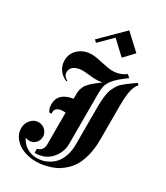

<svg xmlns="http://www.w3.org/2000/svg" viewBox="-228 -957 974 1129"><g transform="rotate(30 259.0 -392.0)"><path d="M169.2 -701.7 154.2 -716.7 302.5 -863.3 405.8 -767.5 344.2 -701.7 254.2 -785.8ZM199.2 -257.5Q175 -257.5 161.2 -245Q147.5 -232.5 151.7 -210H135.8Q122.5 -232.5 122.5 -258.3Q122.5 -335.8 220 -351.7V-384.2Q220 -420 237.9 -446.7Q255.8 -473.3 319.2 -519.2Q297.5 -515 273.3 -515Q257.5 -515 228.3 -518.3Q199.2 -521.7 184.2 -521.7Q151.7 -521.7 128.8 -507.9Q105.8 -494.2 105.8 -466.7Q105.8 -451.7 114.2 -440.8Q122.5 -430 135 -425.8L131.7 -419.2Q101.7 -430 81.2 -457.1Q60.8 -484.2 60.8 -520Q60.8 -569.2 96.7 -600Q132.5 -630.8 184.2 -630.8Q210 -630.8 259.2 -619.2Q308.3 -607.5 334.2 -607.5Q385.8 -607.5 423.3 -636.7L442.5 -620Q407.5 -594.2 387.1 -576.2Q366.7 -558.3 352.9 -538.8Q339.2 -519.2 334.6 -499.6Q330 -480 330 -452.5V-110Q330 -50 289.6 -5.4Q249.2 39.2 180 39.2V11.7Q220 0.8 220 -41.7V-257.5ZM112.5 -129.2Q81.7 -129.2 60.4 -105Q39.2 -80.8 39.2 -48.3Q39.2 -12.5 60.4 15Q81.7 42.5 112.5 57.5Q155 79.2 209.2 79.2Q223.3 79.2 238.8 77.9Q254.2 76.7 282.1 70Q310 63.3 334.2 52.5Q358.3 41.7 385.4 19.2Q412.5 -3.3 431.7 -33.8Q450.8 -64.2 463.3 -112.1Q475.8 -160 475.8 -219.2V-449.2Q475.8 -517.5 483.8 -553.8Q491.7 -590 510.8 -610.8L500 -620.8Q489.2 -613.3 470.8 -600Q452.5 -586.7 443.8 -580Q435 -573.3 421.2 -561.2Q407.5 -549.2 401.2 -539.2Q395 -529.2 386.7 -513.3Q378.3 -497.5 374.6 -479.6Q370.8 -461.7 368.3 -436.7Q365.8 -411.7 365.8 -380.8V-126.7Q365.8 -85 355 -51.7Q344.2 -18.3 327.5 2.1Q310.8 22.5 288.8 35.8Q266.7 49.2 246.7 54.2Q226.7 59.2 206.7 59.2Q165.8 59.2 135.8 39.6Q105.8 20 90.8 -12.5Q102.5 -6.7 116.7 -6.7Q141.7 -6.7 158.8 -24.2Q175.8 -41.7 175.8 -67.1Q175.8 -92.5 157.1 -110.8Q138.3 -129.2 112.5 -129.2Z"/></g></svg>

Font: Chomsky
Style: Regular
Weight: 400
Version: Version 2.3